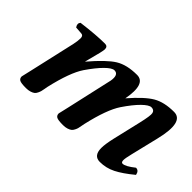

<svg xmlns="http://www.w3.org/2000/svg" viewBox="-62 -705 980 980"><g transform="rotate(45 428.5 -214.5)"><path d="M425.3 -322.3Q434.1 -374 401.9 -374Q384.8 -374 355 -344.5Q325.2 -314.9 289.1 -262.2Q250 -204.1 219.7 -71.8Q218.8 -67.4 216.6 -54.4Q214.4 -41.5 212.6 -35.2Q210.9 -28.8 206.1 -18.6Q201.2 -8.3 194.3 -3.2Q187.5 2 175 5.9Q162.6 9.8 146 9.8Q109.9 9.8 99.4 3.4Q88.9 -2.9 88.9 -17.1Q88.9 -19 101.6 -71.8L158.2 -320.8Q164.1 -347.7 164.1 -366.9Q164.1 -386.2 148.9 -387.2L108.9 -390.1Q95.7 -409.2 107.9 -422.9Q210 -436 271 -436Q291.5 -436 291.5 -415Q291.5 -400.9 269.5 -320.3L264.2 -300.8L265.1 -299.8Q335.9 -382.8 381.3 -410.9Q426.8 -439 500 -439Q565.9 -439 542 -312Q607.4 -387.2 652.1 -413.1Q696.8 -439 767.1 -439Q841.3 -439 803.2 -283.2L767.1 -133.8Q757.8 -95.7 757.8 -82.5Q757.8 -65.9 768.1 -65.9Q788.1 -65.9 831.1 -100.1Q852.1 -100.1 856.9 -74.2Q803.7 -30.3 763.9 -10.3Q724.1 9.8 679.2 9.8Q634.3 9.8 634.3 -46.4Q634.3 -74.2 646 -125L681.2 -274.9Q696.8 -341.3 692.9 -356.4Q689 -374 668.9 -374Q651.9 -374 621.8 -344.5Q591.8 -314.9 556.2 -262.2Q517.1 -204.1 486.8 -71.8Q485.8 -67.4 483.4 -54.4Q481 -41.5 479.5 -35.2Q478 -28.8 472.9 -18.6Q467.8 -8.3 460.9 -3.2Q454.1 2 441.9 5.9Q429.7 9.8 413.1 9.8Q377 9.8 366.5 3.4Q356 -2.9 356 -17.1Q356 -19 368.7 -71.8L424.8 -320.8Q425.3 -321.8 425.3 -322.3Z"/></g></svg>

Font: Linux Libertine O
Style: Semibold Italic
Weight: 600
Italic angle: -11.5°
Designer: Philipp H. Poll
Foundry: Philipp H. Poll
Version: Version 5.1.2